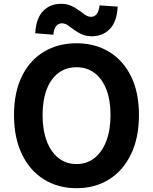

<svg xmlns="http://www.w3.org/2000/svg" viewBox="-20 -983 810 1017"><path d="M385.1 13.8Q287.4 13.8 212.7 -32.8Q138 -79.4 96.1 -166.4Q54.2 -253.3 54.2 -373.6Q54.2 -494 96.1 -579.1Q138 -664.2 212.7 -709Q287.4 -753.8 385.1 -753.8Q483.6 -753.8 557.9 -708.6Q632.2 -663.4 674.1 -578.7Q716 -494 716 -373.6Q716 -253.3 674.1 -166.4Q632.2 -79.4 557.9 -32.8Q483.6 13.8 385.1 13.8ZM385.1 -114Q440.2 -114 480.6 -146Q520.9 -178 543.2 -236.3Q565.4 -294.5 565.4 -373.6Q565.4 -452.6 543.2 -509.5Q520.9 -566.4 480.6 -596.6Q440.2 -626.8 385.1 -626.8Q330.1 -626.8 289.7 -596.6Q249.2 -566.4 227.4 -509.5Q205.5 -452.6 205.5 -373.6Q205.5 -294.5 227.4 -236.3Q249.2 -178 289.7 -146Q330.1 -114 385.1 -114ZM467.2 -790.9Q436.7 -790.9 413.5 -801.3Q390.2 -811.6 372.3 -825.2Q354.4 -838.8 339.1 -849.2Q323.9 -859.6 307.9 -859.6Q290.7 -859.6 278.1 -845.8Q265.6 -832.1 262.6 -799.1L166.7 -806.8Q171.1 -886.6 208.5 -924.7Q245.9 -962.8 302.4 -962.8Q333.6 -962.8 356.8 -952.4Q380 -942 397.9 -928.3Q415.8 -914.6 431.3 -904.2Q446.9 -893.9 462.3 -893.9Q479.7 -893.9 491.5 -907.7Q503.3 -921.6 507.6 -954.6L603.4 -947.9Q599.1 -867.1 561.3 -829Q523.4 -790.9 467.2 -790.9Z"/></svg>

Font: Shanggu Sans SC VF
Style: Regular
Weight: 250
Designer: GuiWonder
Version: Version 1.021